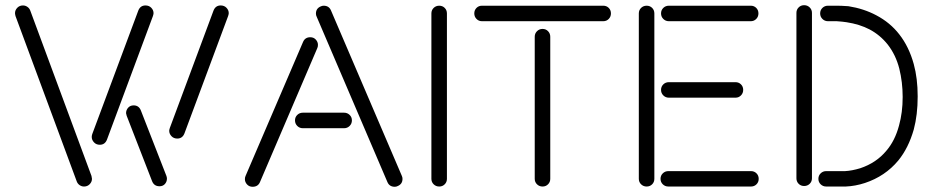

<svg xmlns="http://www.w3.org/2000/svg" viewBox="-20 -692 3631 743"><path d="M276.9 9.8 40 -629.9Q38.1 -637.7 38.1 -641.1Q38.1 -652.8 46.9 -661.9Q55.7 -670.9 68.8 -670.9Q78.1 -670.9 85.9 -665.5Q93.8 -660.2 97.2 -650.9L334 -11.2Q335.9 -3.4 335.9 0Q335.9 11.7 327.1 20.8Q318.4 29.8 305.2 29.8Q295.9 29.8 288.1 24.4Q280.3 19 276.9 9.8ZM336.9 -172.9 515.1 -650.9Q522.9 -670.9 543 -670.9Q556.6 -670.9 565.4 -661.9Q574.2 -652.8 574.2 -641.1Q574.2 -637.2 571.8 -629.9L394 -151.9Q386.2 -131.8 366.2 -131.8Q352.5 -131.8 343.8 -141.1Q335 -150.4 335 -162.1Q335 -167 336.9 -172.9ZM637.2 -196.8 806.2 -650.9Q814 -670.9 834 -670.9Q847.7 -670.9 856.4 -661.9Q865.2 -652.8 865.2 -641.1Q865.2 -637.2 862.8 -629.9L693.8 -175.8Q686 -155.8 666 -155.8Q652.3 -155.8 643.6 -165Q634.8 -174.3 634.8 -186Q634.8 -189.5 637.2 -196.8ZM568.8 9.8 470.2 -244.1Q467.8 -251.5 467.8 -253.9Q467.8 -266.1 475.8 -275.1Q483.9 -284.2 497.1 -284.2Q517.1 -284.2 524.9 -265.1L624 -11.2Q626 -5.4 626 -1Q626 11.2 618.2 20Q610.4 28.8 597.2 28.8Q576.7 28.8 568.8 9.8Z M1479.5 13.2 1205.6 -627Q1202.6 -632.8 1202.6 -639.2Q1202.6 -659.2 1220.7 -667Q1226.6 -669.9 1232.4 -669.9Q1252.9 -669.9 1260.7 -651.9L1534.7 -12.2Q1537.6 -6.3 1537.6 0Q1537.6 20 1519.5 27.8Q1513.7 30.8 1507.8 30.8Q1487.3 30.8 1479.5 13.2ZM930.7 -12.2 1152.8 -529.8Q1160.6 -547.9 1180.7 -547.9Q1193.8 -547.9 1202.1 -538.8Q1210.4 -529.8 1210.4 -518.1Q1210.4 -510.7 1207.5 -504.9L985.8 13.2Q978 30.8 957.5 30.8Q944.3 30.8 936 21.7Q927.7 12.7 927.7 1Q927.7 -6.3 930.7 -12.2ZM1151.9 -255.9H1311.5Q1324.2 -255.9 1333 -247.3Q1341.8 -238.8 1341.8 -226.1Q1341.8 -213.4 1333 -204.6Q1324.2 -195.8 1311.5 -195.8H1151.9Q1139.2 -195.8 1130.4 -204.6Q1121.6 -213.4 1121.6 -226.1Q1121.6 -238.8 1130.4 -247.3Q1139.2 -255.9 1151.9 -255.9Z M1649.4 0V-640.1Q1649.4 -652.8 1658.2 -661.4Q1667 -669.9 1679.7 -669.9Q1692.4 -669.9 1700.9 -661.4Q1709.5 -652.8 1709.5 -640.1V0Q1709.5 12.7 1700.9 21.2Q1692.4 29.8 1679.7 29.8Q1667 29.8 1658.2 21.2Q1649.4 12.7 1649.4 0Z M1845.2 -669.9H2314.5Q2327.1 -669.9 2335.7 -661.4Q2344.2 -652.8 2344.2 -640.1Q2344.2 -627.4 2335.7 -618.7Q2327.1 -609.9 2314.5 -609.9H1845.2Q1832.5 -609.9 1824 -618.7Q1815.4 -627.4 1815.4 -640.1Q1815.4 -652.8 1824 -661.4Q1832.5 -669.9 1845.2 -669.9ZM2049.3 0V-549.8Q2049.3 -562.5 2058.1 -571.3Q2066.9 -580.1 2079.6 -580.1Q2092.3 -580.1 2100.8 -571.3Q2109.4 -562.5 2109.4 -549.8V0Q2109.4 12.7 2100.8 21.2Q2092.3 29.8 2079.6 29.8Q2066.9 29.8 2058.1 21.2Q2049.3 12.7 2049.3 0Z M2452.1 0V-640.1Q2452.1 -652.8 2460.9 -661.4Q2469.7 -669.9 2482.4 -669.9Q2495.1 -669.9 2503.7 -661.4Q2512.2 -652.8 2512.2 -640.1V0Q2512.2 12.7 2503.7 21.2Q2495.1 29.8 2482.4 29.8Q2469.7 29.8 2460.9 21.2Q2452.1 12.7 2452.1 0ZM2568.4 -669.9H2885.3Q2897.9 -669.9 2906.5 -661.4Q2915 -652.8 2915 -640.1Q2915 -627.4 2906.5 -618.7Q2897.9 -609.9 2885.3 -609.9H2568.4Q2555.7 -609.9 2546.9 -618.7Q2538.1 -627.4 2538.1 -640.1Q2538.1 -652.8 2546.9 -661.4Q2555.7 -669.9 2568.4 -669.9ZM2568.4 -374H2826.2Q2838.9 -374 2847.4 -365.5Q2856 -356.9 2856 -344.2Q2856 -331.5 2847.4 -322.8Q2838.9 -314 2826.2 -314H2568.4Q2555.7 -314 2546.9 -322.8Q2538.1 -331.5 2538.1 -344.2Q2538.1 -356.9 2546.9 -365.5Q2555.7 -374 2568.4 -374ZM2566.4 -29.8H2886.2Q2898.9 -29.8 2907.5 -21.2Q2916 -12.7 2916 0Q2916 12.7 2907.5 21.2Q2898.9 29.8 2886.2 29.8H2566.4Q2553.7 29.8 2544.9 21.2Q2536.1 12.7 2536.1 0Q2536.1 -12.7 2544.9 -21.2Q2553.7 -29.8 2566.4 -29.8Z M3062 -2V-642.1Q3062 -654.8 3070.6 -663.3Q3079.1 -671.9 3091.8 -671.9Q3104.5 -671.9 3113.3 -663.3Q3122.1 -654.8 3122.1 -642.1V-2Q3122.1 10.7 3113.3 19.3Q3104.5 27.8 3091.8 27.8Q3079.1 27.8 3070.6 19.3Q3062 10.7 3062 -2ZM3218.3 -609.9H3184.1Q3171.4 -609.9 3162.6 -618.7Q3153.8 -627.4 3153.8 -640.1Q3153.8 -652.8 3162.6 -661.4Q3171.4 -669.9 3184.1 -669.9H3220.2Q3234.9 -669.9 3263.2 -668Q3322.3 -658.7 3371.1 -632.8Q3424.8 -604.5 3460 -559.1Q3497.6 -511.2 3516.1 -443.8Q3531.2 -388.7 3531.2 -319.8V-317.9Q3531.2 -247.6 3516.1 -190.9Q3495.6 -119.1 3456.1 -70.8Q3405.3 -9.8 3327.1 16.1Q3289.6 28.3 3252.9 29.8H3236.8H3222.2H3177.2Q3164.6 29.8 3155.8 21.2Q3147 12.7 3147 0Q3147 -12.7 3155.8 -21.2Q3164.6 -29.8 3177.2 -29.8H3236.8H3250Q3276.9 -31.2 3309.1 -41Q3371.6 -62 3410.2 -108.9Q3443.4 -147.5 3459 -206.1Q3473.1 -256.8 3473.1 -315.9V-317.9Q3473.1 -374 3460 -426.8Q3446.3 -480 3415 -520Q3385.7 -556.6 3345.2 -578.1Q3307.1 -598.1 3255.9 -606Q3240.7 -608.4 3218.3 -609.9Z"/></svg>

Font: Beon
Style: Regular
Weight: 400
Designer: BSozoo
Foundry: BSozoo
Version: Version 1.001;PS 001.001;hotconv 1.0.70;makeotf.lib2.5.58329